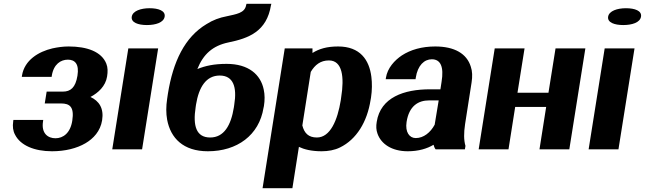

<svg xmlns="http://www.w3.org/2000/svg" viewBox="-20 -781 3372 1004"><path d="M49 -146C45 -119 48 -96 59 -76C87 -21 159 10 252 10C320 10 381 -5 427 -32C468 -56 505 -95 514 -152C524 -215 498 -253 453 -274C493 -295 532 -330 540 -381C544 -406 544 -428 536 -448C511 -511 435 -538 339 -538C309 -538 282 -534 254 -528C182 -511 108 -467 95 -386L94 -379H250L251 -386C261 -446 298 -469 335 -469C372 -469 395 -446 385 -385C375 -323 349 -302 309 -302H224L214 -240H299C345 -240 369 -222 358 -150C348 -85 310 -58 270 -58C231 -58 195 -83 205 -146L206 -154H50Z M669 -694C664 -663 703 -650 748 -650C794 -650 836 -663 841 -694C846 -725 808 -738 762 -738C717 -738 674 -724 669 -694ZM567 0H723L807 -528H651Z M854 -264C848 -225 848 -188 854 -155C872 -59 938 10 1067 10C1220 10 1335 -74 1358 -217L1360 -226C1365 -257 1365 -286 1359 -313C1343 -391 1280 -447 1165 -447C1100 -447 1054 -437 1012 -420C1043 -498 1093 -542 1174 -559C1282 -581 1375 -617 1397 -754L1399 -761H1269L1267 -754C1260 -712 1214 -707 1166 -696C1128 -689 1093 -676 1060 -655C946 -587 885 -459 858 -291ZM1003 -220 1005 -234C1020 -326 1058 -386 1129 -386C1200 -386 1220 -326 1205 -234L1203 -220C1188 -125 1151 -62 1079 -62C1006 -62 988 -123 1003 -220Z M1353 203H1509L1543 -13C1570 0 1608 10 1662 10C1696 10 1730 4 1758 -10C1844 -52 1900 -143 1918 -259L1920 -270C1926 -310 1926 -346 1922 -379C1911 -468 1863 -538 1748 -538C1690 -538 1649 -526 1614 -504V-528H1469ZM1561 -125 1605 -405C1627 -442 1656 -465 1700 -465C1771 -465 1781 -377 1764 -272L1762 -257C1745 -152 1707 -62 1637 -62C1593 -62 1571 -85 1561 -125Z M1950 -144C1946 -121 1947 -101 1954 -82C1973 -28 2029 10 2112 10C2169 10 2214 -4 2247 -24C2250 -15 2252 -7 2258 0H2411L2414 -18C2405 -49 2405 -85 2412 -132L2446 -350C2451 -381 2450 -409 2442 -432C2421 -501 2356 -538 2256 -538C2186 -538 2127 -521 2081 -491C2044 -466 2006 -426 1998 -374L1997 -367H2153L2154 -374C2164 -440 2199 -471 2238 -471C2284 -471 2302 -432 2289 -353L2283 -314H2228C2093 -314 1970 -272 1950 -144ZM2106 -143C2119 -227 2167 -256 2224 -256H2274L2253 -129C2231 -88 2195 -59 2154 -59C2121 -59 2098 -90 2106 -143Z M2483 0H2639L2674 -222H2836L2801 0H2957L3041 -528H2885L2848 -296H2686L2723 -528H2567Z M3160 -694C3155 -663 3194 -650 3239 -650C3285 -650 3327 -663 3332 -694C3337 -725 3299 -738 3253 -738C3208 -738 3165 -724 3160 -694ZM3058 0H3214L3298 -528H3142Z"/></svg>

Font: Aerodynamic
Style: BdObl
Weight: 500
Designer: Google
Version: Version 2.000980; 2014